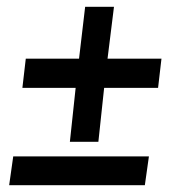

<svg xmlns="http://www.w3.org/2000/svg" viewBox="-20 -552 530 566"><path d="M186 -134 203 -293H46L56 -379H213L231 -532H316L297 -379H456L446 -293H287L270 -134ZM7 -6 19 -91H419L407 -6Z"/></svg>

Font: Faustina ExtraBold
Style: Italic
Weight: 800
Italic angle: -8°
Designer: Alfonso Garcia
Foundry: http://www.omnibus-type.com
Version: Version 1.200